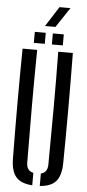

<svg xmlns="http://www.w3.org/2000/svg" viewBox="-68 -1102 521 1145"><g transform="rotate(5 193.0 -530.0)"><path d="M42.5 -140Q38.5 -470 42.5 -800H130Q127.5 -635.5 127.8 -462.8Q128 -290 129.5 -125.5Q129.5 -76.5 171 -67.5V7Q103 2.5 73.2 -32.2Q43.5 -67 42.5 -140ZM216 7V-67.5Q256 -76.5 256 -125.5Q257.5 -290 258 -462.8Q258.5 -635.5 256 -800H343.5Q347.5 -470 343.5 -140Q342.5 -67 312.8 -32.2Q283 2.5 216 7ZM214.5 -840V-906H280V-840ZM106.5 -840V-906H172V-840ZM164 -946 240.5 -1065.5H306L226.5 -946Z"/></g></svg>

Font: Big Shoulders Stencil Display SemiBold
Style: Regular
Weight: 600
Designer: Patric King
Foundry: XO Type Co
Version: Version 1.000